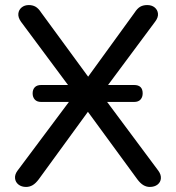

<svg xmlns="http://www.w3.org/2000/svg" viewBox="-20 -732 695 759"><path d="M83 7Q65 7 53 -2.5Q41 -12 39.5 -27Q38 -42 49 -57L289 -378V-342L63 -646Q51 -663 52.5 -678Q54 -693 65.5 -702.5Q77 -712 94 -712Q109 -712 120.5 -705.5Q132 -699 143 -682L343 -409H314L512 -682Q523 -699 534.5 -705.5Q546 -712 562 -712Q580 -712 591.5 -702.5Q603 -693 604.5 -678Q606 -663 593 -646L367 -342V-378L606 -57Q617 -42 616 -27Q615 -12 603 -2.5Q591 7 572 7Q559 7 547 0Q535 -7 523 -23L310 -314H345L133 -23Q121 -7 109 0Q97 7 83 7ZM143 -329Q126 -329 117.5 -338.5Q109 -348 109 -363Q109 -378 117.5 -387Q126 -396 143 -396H510Q544 -396 544 -363Q544 -348 535.5 -338.5Q527 -329 510 -329Z"/></svg>

Font: Nunito Medium
Style: Regular
Weight: 500
Designer: Vernon Adams
Foundry: Vernon Adams
Version: Version 3.602